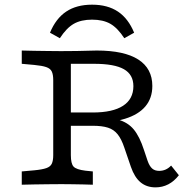

<svg xmlns="http://www.w3.org/2000/svg" viewBox="-20 -786 781 817"><path d="M206.5 -145.2V-445.2Q206.5 -468.5 200.4 -481.5Q194.4 -494.4 177 -500.4Q159.7 -506.5 125.8 -509.7L72.6 -514.5V-571Q96.8 -570.2 125.4 -569.8Q154 -569.4 182.7 -569Q211.3 -568.5 235.5 -568.5H243.5Q278.2 -568.5 306.9 -569Q335.5 -569.4 357.3 -570.2Q379 -571 391.9 -571Q508.9 -571 568.5 -532.7Q628.2 -494.4 628.2 -420.2Q628.2 -368.5 598.8 -333.5Q569.4 -298.4 511.7 -280.6Q454 -262.9 368.5 -262.9H248.4V-307.3H374.2Q459.7 -307.3 503.6 -335.9Q547.6 -364.5 547.6 -419.4Q547.6 -468.5 507.3 -491.5Q466.9 -514.5 380.6 -514.5H281.5V-145.2ZM641.9 11.3Q604 11.3 578.2 -10.1Q552.4 -31.5 537.1 -75.8L508.9 -158.1Q496.8 -194.4 480.6 -214.5Q464.5 -234.7 439.5 -242.7Q414.5 -250.8 374.2 -250.8H250V-288.7H368.5Q440.3 -288.7 482.3 -277Q524.2 -265.3 549.2 -235.1Q574.2 -204.8 592.7 -147.6L608.1 -101.6Q616.1 -79 627.4 -69Q638.7 -58.9 657.3 -58.9Q671.8 -58.9 684.7 -64.5Q697.6 -70.2 708.1 -81.5L741.1 -40.3Q721 -14.5 696 -1.6Q671 11.3 641.9 11.3ZM235.5 -2.4Q211.3 -2.4 182.7 -2Q154 -1.6 125.4 -1.2Q96.8 -0.8 72.6 0V-56.5L125.8 -61.3Q159.7 -64.5 177 -70.6Q194.4 -76.6 200.4 -89.5Q206.5 -102.4 206.5 -125.8V-145.2H281.5V-125.8Q281.5 -89.5 293.1 -77Q304.8 -64.5 343.5 -59.7L375 -56.5V0Q356.5 -0.8 333.9 -1.2Q311.3 -1.6 289.1 -2Q266.9 -2.4 247.6 -2.4H244.4ZM371.8 -766.1Q437.9 -766.1 481.9 -736.7Q525.8 -707.3 550.8 -646.8L508.9 -623.4Q480.6 -666.9 449.6 -684.7Q418.5 -702.4 371.8 -702.4Q325 -702.4 294 -684.7Q262.9 -666.9 234.7 -623.4L192.7 -646.8Q217.7 -707.3 261.7 -736.7Q305.6 -766.1 371.8 -766.1Z"/></svg>

Font: Playfair 5pt SemiExpanded Light
Style: Regular
Weight: 300
Width: 6
Designer: Claus Eggers Sørensen
Foundry: Claus Eggers Sørensen
Version: Version 2.203